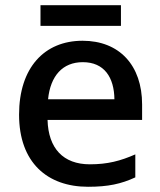

<svg xmlns="http://www.w3.org/2000/svg" viewBox="-20 -705 614 735"><path d="M443 -685H135V-606H443ZM296 -549C150 -549 53 -446 53 -266C53 -83 161 10 317 10C394 10 444 -1 498 -26V-114C441 -89 392 -76 324 -76C222 -76 165 -137 162 -246H524V-305C524 -455 437 -549 296 -549ZM297 -467C379 -467 417 -409 418 -325H164C173 -415 220 -467 297 -467Z"/></svg>

Font: Noto Sans Georgian Medium
Style: Regular
Weight: 500
Designer: Monotype Design Team, Akaki Razmadze
Foundry: Google LLC
Version: Version 2.005